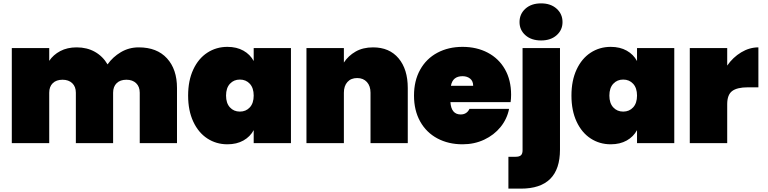

<svg xmlns="http://www.w3.org/2000/svg" viewBox="-20 -849 4558 1139"><path d="M1030 -327V0H809V-299Q809 -335 787.5 -355.5Q766 -376 730 -376Q693 -376 672 -355.5Q651 -335 651 -299V0H430V-299Q430 -335 408.5 -355.5Q387 -376 351 -376Q314 -376 293 -355.5Q272 -335 272 -299V0H50V-564H272V-488Q296 -524 337.5 -546Q379 -568 435 -568Q496 -568 543 -541.5Q590 -515 618 -467Q649 -511 697 -539.5Q745 -568 803 -568Q911 -568 970.5 -503Q1030 -438 1030 -327Z M1329 -571Q1384 -571 1424 -548.5Q1464 -526 1485 -487V-564H1706V0H1485V-77Q1464 -38 1424 -15.5Q1384 7 1329 7Q1263 7 1210 -27.5Q1157 -62 1126.5 -127.5Q1096 -193 1096 -282Q1096 -371 1126.5 -436.5Q1157 -502 1210 -536.5Q1263 -571 1329 -571ZM1403 -377Q1367 -377 1344 -352Q1321 -327 1321 -282Q1321 -237 1344 -212Q1367 -187 1403 -187Q1439 -187 1462 -212Q1485 -237 1485 -282Q1485 -327 1462 -352Q1439 -377 1403 -377Z M2399 -327V0H2178V-299Q2178 -339 2156.5 -362.5Q2135 -386 2099 -386Q2062 -386 2041 -362.5Q2020 -339 2020 -299V0H1798V-564H2020V-478Q2046 -518 2089.5 -543Q2133 -568 2193 -568Q2290 -568 2344.5 -503Q2399 -438 2399 -327Z M3009 -243H2652Q2657 -170 2713 -170Q2749 -170 2765 -203H3000Q2988 -143 2949.5 -95.5Q2911 -48 2852.5 -20.5Q2794 7 2724 7Q2640 7 2574.5 -28Q2509 -63 2472.5 -128.5Q2436 -194 2436 -282Q2436 -370 2472.5 -435.5Q2509 -501 2574.5 -536Q2640 -571 2724 -571Q2808 -571 2873.5 -536.5Q2939 -502 2975.5 -438Q3012 -374 3012 -287Q3012 -264 3009 -243ZM2787 -340Q2787 -368 2769 -382.5Q2751 -397 2724 -397Q2665 -397 2655 -340Z M3062 -718Q3062 -766 3097 -797.5Q3132 -829 3190 -829Q3247 -829 3282 -797.5Q3317 -766 3317 -718Q3317 -671 3282 -640Q3247 -609 3190 -609Q3132 -609 3097 -640Q3062 -671 3062 -718ZM3302 39Q3302 270 3070 270H2996V81H3039Q3061 81 3070.5 72Q3080 63 3080 43V-564H3302Z M3603 -571Q3658 -571 3698 -548.5Q3738 -526 3759 -487V-564H3980V0H3759V-77Q3738 -38 3698 -15.5Q3658 7 3603 7Q3537 7 3484 -27.5Q3431 -62 3400.5 -127.5Q3370 -193 3370 -282Q3370 -371 3400.5 -436.5Q3431 -502 3484 -536.5Q3537 -571 3603 -571ZM3677 -377Q3641 -377 3618 -352Q3595 -327 3595 -282Q3595 -237 3618 -212Q3641 -187 3677 -187Q3713 -187 3736 -212Q3759 -237 3759 -282Q3759 -327 3736 -352Q3713 -377 3677 -377Z M4479 -568V-331H4416Q4353 -331 4323.5 -309Q4294 -287 4294 -231V0H4072V-564H4294V-460Q4328 -509 4377 -538.5Q4426 -568 4479 -568Z"/></svg>

Font: Poppins Black A&M
Style: Regular
Weight: 900
Designer: Ninad Kale (Devanagari), Jonny Pinhorn (Latin)
Foundry: Indian Type Foundry
Version: 4.004